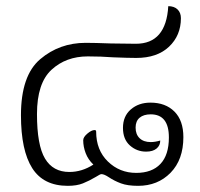

<svg xmlns="http://www.w3.org/2000/svg" viewBox="-20 -597 648 623"><path d="M575 -152Q575 -79 533.5 -36.5Q492 6 428 6Q394 6 372.5 -2Q351 -10 333 -22Q318 -32 309 -32Q305 -32 291 -23Q269 -10 249 -2Q229 6 200 6Q121 6 84.5 -51.5Q48 -109 48 -223Q48 -352 110.5 -405Q173 -458 258 -458Q286 -458 340 -456L421 -455Q519 -455 526 -577Q545 -577 556 -566.5Q567 -556 567 -538Q567 -482 528.5 -445.5Q490 -409 422 -409Q397 -409 347 -411Q308 -414 265 -414Q194 -414 147 -370.5Q100 -327 100 -227Q100 -126 126 -82.5Q152 -39 205 -39Q246 -39 283 -63Q266 -79 258 -100Q250 -121 250 -142Q250 -152 263.5 -163.5Q277 -175 287 -175Q292 -175 292 -170Q292 -110 330 -73Q368 -36 422 -36Q473 -36 500.5 -65Q528 -94 528 -151Q528 -226 469 -226Q446 -226 433 -215Q420 -204 420 -183Q420 -161 433 -148.5Q446 -136 469 -136Q483 -136 500 -141Q500 -125 488 -115Q476 -105 454 -105Q424 -105 401.5 -125Q379 -145 379 -182Q379 -220 404.5 -242Q430 -264 468 -264Q517 -264 546 -235Q575 -206 575 -152Z"/></svg>

Font: Krub Light
Style: Regular
Weight: 300
Designer: Ekaluck Peanpanawate
Foundry: Cadson Demak Co.,Ltd.
Version: Version 1.000; ttfautohint (v1.6)